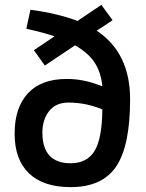

<svg xmlns="http://www.w3.org/2000/svg" viewBox="-20 -759 599 788"><path d="M377 -633Q514 -542 514 -351.5Q514 -161 457 -76Q400 9 270 9Q158 9 99 -47.5Q40 -104 40 -210.5Q40 -317 94.5 -376Q149 -435 254 -435Q318 -435 380 -412L400 -405Q395 -460 369.5 -500.5Q344 -541 288 -573L164 -490L119 -553L204 -610Q160 -625 88 -641L105 -719Q217 -704 298 -673L396 -739L442 -676ZM261 -338Q209 -338 181.5 -303Q154 -268 154 -215Q154 -89 270 -89Q337 -89 368 -139.5Q399 -190 400 -310Q333 -338 261 -338Z"/></svg>

Font: TitilliumWebSemiBold
Style: Bold
Weight: 600
Version: Version 1.001;PS 57.000;hotconv 1.0.70;makeotf.lib2.5.55311